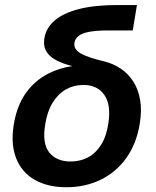

<svg xmlns="http://www.w3.org/2000/svg" viewBox="-20 -748 631 779"><path d="M249 11.7Q173.3 11.7 120.6 -18.6Q67.9 -48.8 45.4 -106.2Q22.9 -163.6 36.1 -243.7Q49.3 -324.7 90.3 -377.9Q131.3 -431.2 193.4 -457.5Q255.4 -483.9 331.1 -483.9L328.1 -467.3Q287.6 -475.1 254.4 -485.1Q221.2 -495.1 198.5 -509.3Q175.8 -523.4 165.5 -544.2Q155.3 -564.9 160.2 -593.8Q167.5 -635.7 202.6 -665.5Q237.8 -695.3 300.8 -711.4Q363.8 -727.5 455.1 -727.5H535.6L518.6 -624.5H420.4Q371.6 -624.5 342 -618.9Q312.5 -613.3 298.6 -602.1Q284.7 -590.8 282.2 -575.2Q279.8 -561 286.6 -550Q293.5 -539.1 309.1 -530.3Q324.7 -521.5 349.1 -513.7Q373.5 -505.9 406.2 -498Q440.4 -489.3 470 -469.5Q499.5 -449.7 520 -418.5Q540.5 -387.2 548.3 -344Q556.2 -300.8 546.9 -245.1Q533.7 -164.6 492.4 -106.9Q451.2 -49.3 388.4 -18.8Q325.7 11.7 249 11.7ZM266.6 -92.8Q305.7 -92.8 337.2 -109.6Q368.7 -126.5 390.1 -160.4Q411.6 -194.3 419.4 -246.1Q431.6 -321.8 403.6 -362.5Q375.5 -403.3 317.9 -403.3Q279.3 -403.3 247.6 -385.3Q215.8 -367.2 193.8 -331.8Q171.9 -296.4 163.6 -244.1Q150.4 -166.5 179.7 -129.6Q209 -92.8 266.6 -92.8Z"/></svg>

Font: Inter 18pt SemiBold
Style: Italic
Weight: 600
Italic angle: -9.3988°
Designer: Rasmus Andersson
Foundry: rsms
Version: Version 4.001;git-66647c0bb